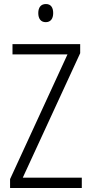

<svg xmlns="http://www.w3.org/2000/svg" viewBox="-20 -999 452 953"><path d="M208 -979C182 -979 170 -961 170 -934C170 -906 183 -889 207 -889C231 -889 244 -906 244 -934C244 -961 233 -979 208 -979ZM386 -66V-117H93L378 -735V-780H42V-729H315L30 -110V-66Z"/></svg>

Font: Noto Sans Malayalam UI Condensed Light
Style: Regular
Weight: 300
Width: 3
Designer: Jelle Bosma - Monotype Design Team
Foundry: Monotype Imaging Inc.
Version: Version 2.104